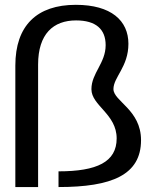

<svg xmlns="http://www.w3.org/2000/svg" viewBox="-20 -756 640 776"><path d="M42 0H134V-495C134 -619 195.5 -673.5 287.5 -673.5C367.5 -673.5 407 -638 407 -573.5C407 -500.5 349.5 -460.5 349.5 -395.5C349.5 -329 451.5 -295.5 451.5 -196.5C451.5 -101.5 372 -63.5 216.5 -63.5V0C432 0 550 -49 550 -189.5C550 -312.5 438.5 -347 438.5 -396C438.5 -444 499 -486 499 -579C499 -672.5 429.5 -736.5 286.5 -736.5C129.5 -736.5 42 -653 42 -491Z"/></svg>

Font: Anybody
Style: Regular
Weight: 400
Designer: Tyler Finck
Foundry: Etcetera Type Company
Version: Version 1.110